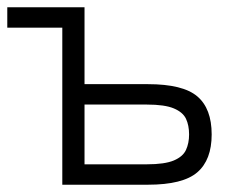

<svg xmlns="http://www.w3.org/2000/svg" viewBox="-20 -507 648 527"><path d="M151 0V-431H0V-487H212V-276H386Q482 -276 521.5 -242.5Q561 -209 561 -138Q561 -68 521.5 -34Q482 0 386 0ZM212 -56H383Q432 -56 457 -66.5Q482 -77 490.5 -95.5Q499 -114 499 -138Q499 -163 490.5 -181Q482 -199 457 -209.5Q432 -220 383 -220H212Z"/></svg>

Font: Zen Kaku Gothic New
Style: Regular
Weight: 400
Designer: Yoshimichi Ohira
Foundry: Positype
Version: Version 1.001